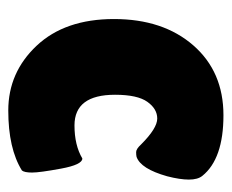

<svg xmlns="http://www.w3.org/2000/svg" viewBox="-68 -482 560 464"><g transform="rotate(90 212.0 -250.0)"><path d="M209 -248Q209 -150 283 -150Q331 -150 363 -169Q378 -169 387.5 -117.5Q397 -66 397 -47.5Q397 -29 392 -23Q339 10 247 10Q155 10 90.5 -58.5Q26 -127 26 -245.5Q26 -364 89.5 -437Q153 -510 258.5 -510Q364 -510 405 -459Q414 -448 414 -426.5Q414 -405 406 -374Q388 -310 359 -300Q355 -299 347.5 -299Q340 -299 329 -311Q290 -350 266.5 -350Q243 -350 226 -326Q209 -302 209 -248Z"/></g></svg>

Font: Lilita One Rus
Style: Regular
Weight: 400
Designer: Juan Montoreano
Foundry: Juan Montoreano
Version: Version 1.002